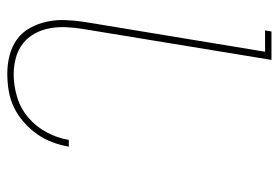

<svg xmlns="http://www.w3.org/2000/svg" viewBox="-142 -642 783 540"><g transform="rotate(-90 250.0 -371.5)"><path d="M352 0 439 -530Q443 -554 444 -577.5Q445 -601 441 -623.5Q437 -646 426 -666Q415 -686 397.5 -699.5Q380 -713 357.5 -719Q335 -725 311 -725Q280 -725 248 -715.5Q216 -706 190 -684Q164 -662 148 -631.5Q132 -601 127 -570H108Q112 -593 120.5 -616Q129 -639 143.5 -659.5Q158 -680 177.5 -697Q197 -714 219 -724.5Q241 -735 265.5 -739Q290 -743 313 -743Q340 -743 365 -736.5Q390 -730 410 -715.5Q430 -701 442 -679Q454 -657 459.5 -632Q465 -607 464 -580.5Q463 -554 459 -527L375 -18H435L432 0Z"/></g></svg>

Font: Iosevka Term Curly Th Obl
Style: Regular
Weight: 100
Italic angle: -9°
Designer: Belleve Invis
Foundry: Belleve Invis
Version: Version 32.3.0